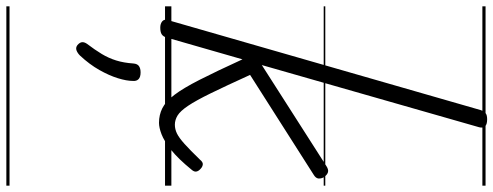

<svg xmlns="http://www.w3.org/2000/svg" viewBox="-495 -560 1555 605"><g transform="rotate(90 282.5 -257.5)"><path d="M67 15Q55 15 47.5 9Q40 3 43 -8L327 -995Q331 -1006 337 -1010.5Q343 -1015 356 -1015Q373 -1015 378.5 -1008Q384 -1001 381 -990L185 -305L501 -507Q514 -516 522.5 -513.5Q531 -511 538 -501Q543 -493 542.5 -484Q542 -475 530 -468L216 -268Q251 -191 274 -144Q297 -97 313.5 -72.5Q330 -48 344 -39.5Q358 -31 373 -31Q387 -31 400.5 -37.5Q414 -44 433.5 -61.5Q453 -79 483 -110Q491 -120 498.5 -119Q506 -118 512 -112Q519 -106 520.5 -99Q522 -92 515 -84Q480 -41 452 -19Q424 3 403 11Q382 19 367 19Q342 19 321 8.5Q300 -2 279 -29.5Q258 -57 231.5 -109Q205 -161 167 -244L98 -4Q95 6 88 10.5Q81 15 67 15ZM122 276Q114 269 113 262Q112 255 118 246Q137 221 150 199.5Q163 178 170.5 154Q178 130 180 100Q181 87 188.5 82Q196 77 208 77Q223 77 229.5 83.5Q236 90 235 101Q235 121 226.5 148.5Q218 176 200.5 207Q183 238 155 268Q147 276 138.5 279Q130 282 122 276ZM0 490H565V500H0ZM0 -20H565V0H0ZM0 -505H565V-500H0ZM0 -1010H565V-1000H0Z"/></g></svg>

Font: Playwrite AU QLD Guides
Style: Regular
Weight: 400
Designer: Veronika Burian, José Scaglione
Foundry: TypeTogether
Version: Version 1.003